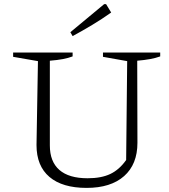

<svg xmlns="http://www.w3.org/2000/svg" viewBox="-20 -907 825 936"><path d="M402 9Q284 9 221 -44.5Q158 -98 158 -200L165 -609L44 -630V-651H334V-632Q313 -624 286.5 -619Q260 -614 223 -611V-198Q223 -119 269.5 -78.5Q316 -38 407 -38Q474 -38 518 -59Q562 -80 595 -127L600 -609L482 -630V-651H761V-632Q739 -624 711.5 -619Q684 -614 649 -611L650 -211Q650 -106 585 -48.5Q520 9 402 9ZM334 -731 323 -750 488 -887H497L522 -846Q477 -814 429.5 -785.5Q382 -757 334 -731Z"/></svg>

Font: Piazzolla Thin ExtraLight
Style: Regular
Weight: 250
Version: Version 2.005